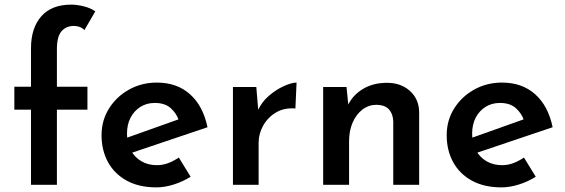

<svg xmlns="http://www.w3.org/2000/svg" viewBox="-20 -799 2442 830"><path d="M114 0V-325H42V-424H114V-590Q114 -678 158.5 -728.5Q203 -779 288 -779Q312 -779 341 -772Q370 -765 392 -750L345 -669Q335 -679 323 -683Q311 -687 300 -687Q266 -687 246 -664Q226 -641 226 -587V-424H358V-325H226V0Z M656 11Q581 11 528 -18Q475 -47 447 -98Q419 -149 419 -215Q419 -278 451 -329.5Q483 -381 537.5 -411.5Q592 -442 658 -442Q745 -442 801.5 -391.5Q858 -341 877 -249L536 -134L510 -197L777 -292L753 -279Q743 -309 718 -331.5Q693 -354 649 -354Q614 -354 587 -337Q560 -320 544.5 -290.5Q529 -261 529 -221Q529 -179 546 -148.5Q563 -118 592 -101.5Q621 -85 658 -85Q684 -85 707.5 -94Q731 -103 753 -118L804 -35Q771 -14 731.5 -1.5Q692 11 656 11Z M1088 -423 1098 -303 1094 -320Q1111 -358 1142.5 -385Q1174 -412 1207.5 -427Q1241 -442 1262 -442L1257 -330Q1209 -334 1173.5 -313Q1138 -292 1118 -256.5Q1098 -221 1098 -182V0H987V-423Z M1478 -423 1487 -332 1484 -344Q1505 -388 1549 -414.5Q1593 -441 1653 -441Q1713 -441 1752 -406Q1791 -371 1792 -314V0H1680V-274Q1679 -306 1662 -325.5Q1645 -345 1608 -346Q1574 -346 1547 -325.5Q1520 -305 1504.5 -269.5Q1489 -234 1489 -188V0H1377V-423Z M2148 11Q2073 11 2020 -18Q1967 -47 1939 -98Q1911 -149 1911 -215Q1911 -278 1943 -329.5Q1975 -381 2029.5 -411.5Q2084 -442 2150 -442Q2237 -442 2293.5 -391.5Q2350 -341 2369 -249L2028 -134L2002 -197L2269 -292L2245 -279Q2235 -309 2210 -331.5Q2185 -354 2141 -354Q2106 -354 2079 -337Q2052 -320 2036.5 -290.5Q2021 -261 2021 -221Q2021 -179 2038 -148.5Q2055 -118 2084 -101.5Q2113 -85 2150 -85Q2176 -85 2199.5 -94Q2223 -103 2245 -118L2296 -35Q2263 -14 2223.5 -1.5Q2184 11 2148 11Z"/></svg>

Font: Josefin Sans Thin SemiBold
Style: Regular
Weight: 600
Version: Version 2.000